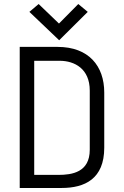

<svg xmlns="http://www.w3.org/2000/svg" viewBox="-20 -934 616 954"><path d="M286 0C401 0 498 -45 498 -200V-474C498 -606 421 -701 266 -701H78V0ZM426 -190C426 -78 338 -65 270 -65H150V-632H276C351 -632 426 -592 426 -484ZM416 -875 369 -914 273 -817 172 -914 126 -875 274 -734Z"/></svg>

Font: Advent Pro
Style: Medium
Weight: 500
Designer: Andreas Kalpakidis
Foundry: Andreas Kalpakidis
Version: Version 2.002 2008